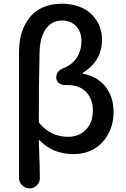

<svg xmlns="http://www.w3.org/2000/svg" viewBox="-20 -829 687 1051"><path d="M141.6 202.1Q118.2 202.1 101.1 185.1Q84 168 84 144.5V-542Q84 -662.1 144 -735.4Q204.1 -808.6 320.3 -808.6Q377.9 -808.6 426.3 -787.6Q474.6 -766.6 506.3 -720.7Q538.1 -674.8 538.1 -611.3Q538.1 -496.1 435.5 -431.6Q432.6 -429.7 432.6 -427.2Q432.6 -424.8 435.5 -424.8Q510.7 -412.1 556.2 -356Q601.6 -299.8 601.6 -216.8Q601.6 -144.5 569.8 -90.3Q538.1 -36.1 489.3 -10.7Q440.4 14.6 383.8 14.6Q269.5 14.6 197.3 -60.5Q195.3 -62.5 193.8 -61.5Q192.4 -60.5 192.4 -58.6Q198.2 91.8 198.2 145.5Q198.2 168.9 182.6 184.6Q166 202.1 142.6 202.1ZM353.5 -80.1Q411.1 -80.1 449.7 -118.7Q488.3 -157.2 488.3 -224.6Q488.3 -286.1 452.1 -324.7Q416 -363.3 348.6 -363.3Q343.8 -363.3 338.9 -363.3Q337.9 -363.3 336.9 -363.3Q319.3 -363.3 305.7 -372.1Q291 -381.8 288.1 -399.4Q288.1 -403.3 288.1 -407.2Q288.1 -419.9 294.9 -431.6Q305.7 -447.3 323.2 -454.1Q376 -474.6 400.9 -514.2Q425.8 -553.7 425.8 -602.5Q425.8 -657.2 395.5 -687Q365.2 -716.8 321.3 -716.8Q261.7 -716.8 229 -668Q196.3 -619.1 196.3 -530.3Q192.4 -367.2 192.4 -167Q192.4 -160.2 196.3 -154.3Q257.8 -80.1 353.5 -80.1Z"/></svg>

Font: Gen Jyuu Gothic P Medium
Style: Regular
Weight: 500
Designer: [Source Han Sans]
Ryoko NISHIZUKA  (kana & ideographs); Paul D. Hunt (Latin, Greek & Cyrillic); Wenlong ZHANG  (bopomofo
Version: Version 1.002.20150607